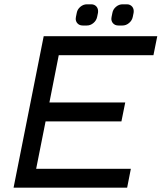

<svg xmlns="http://www.w3.org/2000/svg" viewBox="-20 -864 744 884"><path d="M686.5 -609.9H250.5L207.5 -392.1H556.6L539.1 -305.2H189.9L146.5 -86.9H582.5L565.4 0H42.5L181.2 -697.3H704.1ZM399.9 -844.2Q415.5 -844.2 424.8 -833Q431.6 -824.2 431.6 -812.5Q431.6 -809.1 431.2 -805.2L427.2 -786.1Q423.8 -769.5 410.2 -758.1Q396.5 -746.6 380.4 -746.6H360.8Q344.7 -746.6 335.4 -757.8Q328.6 -766.6 328.6 -777.3Q328.6 -781.7 329.6 -786.1L333.5 -805.2Q336.4 -821.3 350.1 -832.8Q363.8 -844.2 380.4 -844.2ZM564 -844.2Q579.6 -844.2 588.9 -833Q595.7 -824.2 595.7 -812.5Q595.7 -809.1 595.2 -805.2L591.3 -786.1Q587.9 -769.5 574.2 -758.1Q560.5 -746.6 544.4 -746.6H524.9Q508.8 -746.6 499.5 -757.8Q492.7 -766.6 492.7 -777.3Q492.7 -781.7 493.7 -786.1L497.6 -805.2Q500.5 -821.3 514.2 -832.8Q527.8 -844.2 544.4 -844.2Z"/></svg>

Font: Qaz
Style: Italic
Weight: 400
Italic angle: -11.25°
Designer: GGBotNet
Foundry: f0n7
Version: 0.70